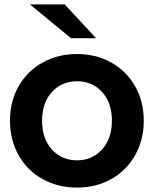

<svg xmlns="http://www.w3.org/2000/svg" viewBox="-20 -849 702 877"><path d="M275.6 -828.9 418.9 -674.4H304.4L116.7 -828.9ZM25.6 -297.8Q25.6 -385.6 65 -455Q104.4 -524.4 174.4 -563.3Q244.4 -602.2 332.2 -602.2Q418.9 -602.2 488.3 -563.3Q557.8 -524.4 597.2 -455Q636.7 -385.6 636.7 -297.8Q636.7 -210 597.2 -140Q557.8 -70 488.3 -31.1Q418.9 7.8 332.2 7.8Q244.4 7.8 174.4 -31.1Q104.4 -70 65 -140Q25.6 -210 25.6 -297.8ZM491.1 -297.8Q491.1 -380 446.1 -428.9Q401.1 -477.8 332.2 -477.8Q262.2 -477.8 217.2 -428.9Q172.2 -380 172.2 -297.8Q172.2 -215.6 217.2 -166.1Q262.2 -116.7 332.2 -116.7Q401.1 -116.7 446.1 -166.1Q491.1 -215.6 491.1 -297.8Z"/></svg>

Font: Paperlogy 7 Bold
Style: Regular
Weight: 700
Designer: redesigned by Lee Juim, glyphs from Gmarket Sans & Montserrat
Foundry: PT&
Version: Version 1.001